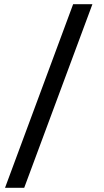

<svg xmlns="http://www.w3.org/2000/svg" viewBox="-20 -752 495 914"><path d="M95.2 142.1H3.9L328.1 -731.9H419.9Z"/></svg>

Font: Arima Madurai Medium
Style: Regular
Weight: 500
Designer: Joana Correia and Natanael Gama
Foundry: NDISCOVER
Version: Version 1.019;PS 001.019;hotconv 1.0.88;makeotf.lib2.5.64775